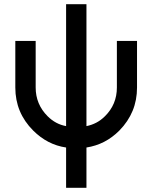

<svg xmlns="http://www.w3.org/2000/svg" viewBox="-20 -695 726 915"><path d="M53 -500V-278Q53 -158 138 -73Q206 -5 295 8V200H392V8Q437 1 476 -19Q515 -39 549 -73Q591 -116 612 -167Q633 -218 633 -278V-500H537V-278Q537 -197 480 -141Q461 -122 439 -110.5Q417 -99 392 -94V-675H295V-94Q245 -103 207 -141Q150 -198 150 -278V-500Z"/></svg>

Font: Unageo
Style: Medium
Weight: 500
Designer: Richard Sepsi
Foundry: Richard Sepsi
Version: Version 2.000